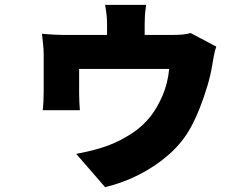

<svg xmlns="http://www.w3.org/2000/svg" viewBox="-20 -670 1040 791"><path d="M582 -650Q578 -621 577 -604.5Q576 -588 576 -569V-526H688Q715 -526 734 -528Q753 -530 765 -534L871 -478Q865 -462 860.5 -437Q856 -412 854 -400Q848 -362 834.5 -316.5Q821 -271 803.5 -226.5Q786 -182 767 -147Q733 -84 677 -34.5Q621 15 553 49.5Q485 84 413 101L294 -36Q315 -40 341.5 -46Q368 -52 392.5 -59.5Q417 -67 432 -73Q476 -90 522.5 -120Q569 -150 602 -193Q629 -228 650 -277Q671 -326 677 -386H306V-282Q306 -267 307 -248.5Q308 -230 309 -216H156Q158 -233 159 -253Q160 -273 160 -291V-447Q160 -462 157.5 -488.5Q155 -515 153 -531Q203 -526 256 -526H421V-569Q421 -588 419.5 -604.5Q418 -621 413 -650Z"/></svg>

Font: Source Han Sans CN Heavy
Style: Regular
Weight: 900
Designer: Ryoko NISHIZUKA 西塚涼子 (kana, bopomofo & ideographs); Paul D. Hunt (Latin, Greek & Cyrillic); Sandoll Communications 산돌커뮤니
Foundry: Adobe
Version: Version 2.000;hotconv 1.0.107;makeotfexe 2.5.65593